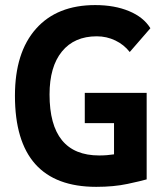

<svg xmlns="http://www.w3.org/2000/svg" viewBox="-20 -723 626 753"><path d="M357.4 9.8Q38.6 9.8 38.6 -347.7Q38.6 -517.1 121.1 -610.1Q203.6 -703.1 353.5 -703.1Q429.2 -703.1 486.1 -679.4Q543 -655.8 569.8 -612.3L488.8 -519Q466.3 -547.9 432.4 -564.2Q398.4 -580.6 359.4 -580.6Q271.5 -580.6 222.9 -521Q174.3 -461.4 174.3 -352.5Q174.3 -113.3 369.1 -113.3Q384.8 -113.3 399.4 -114.5Q414.1 -115.7 427.2 -117.7V-240.2H312.5V-358.9H555.2V-19.5Q533.7 -13.2 480 -1.7Q426.3 9.8 357.4 9.8Z"/></svg>

Font: Caskaydia Cove
Style: Bold
Weight: 700
Monospace: yes
Designer: Aaron Bell
Foundry: Saja Typeworks
Version: Version 4.300; ttfautohint (v1.8.3)